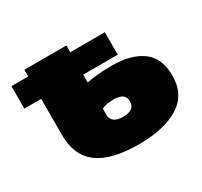

<svg xmlns="http://www.w3.org/2000/svg" viewBox="-122 -709 936 890"><g transform="rotate(-30 346.0 -264.5)"><path d="M621.5 -317.5C582.5 -346.5 528 -361 458 -361C407.3 -361 362.7 -357 324 -349V-391H509V-511H324V-547H99V-511H9V-391H99V-196C99 -124 122.5 -70.3 169.5 -35C216.5 0.3 289 18 387 18C478.3 18 550 1.7 602 -31C654 -63.7 680 -113.3 680 -180C680 -242.7 660.5 -288.5 621.5 -317.5ZM450 -176C450 -144.7 429 -129 387 -129C365.7 -129 349.8 -133.2 339.5 -141.5C329.2 -149.8 324 -161 324 -175V-209C338.7 -217 360.3 -221 389 -221C429.7 -221 450 -206 450 -176Z"/></g></svg>

Font: Montserrat Custom Black
Style: Regular
Weight: 900
Designer: Julieta Ulanovsky
Foundry: Julieta Ulanovsky
Version: Version 7.200